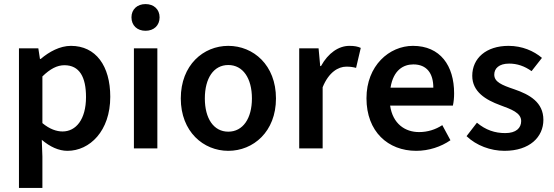

<svg xmlns="http://www.w3.org/2000/svg" viewBox="-20 -728 2716 942"><path d="M73 -491V194H188V40L185 -42C225 -8 268 12 311 12C420 12 521 -85 521 -253C521 -405 450 -503 328 -503C274 -503 221 -474 180 -439H176L168 -491ZM188 -124V-353C226 -390 260 -408 296 -408C370 -408 402 -350 402 -252C402 -141 352 -83 287 -83C258 -83 224 -94 188 -124Z M637 -491V0H752V-491ZM625 -643C625 -603 653 -577 694 -577C735 -577 763 -603 763 -643C763 -682 735 -708 694 -708C653 -708 625 -682 625 -643Z M867 -245C867 -82 978 12 1100 12C1223 12 1334 -82 1334 -245C1334 -409 1223 -503 1100 -503C978 -503 867 -409 867 -245ZM985 -245C985 -344 1028 -409 1100 -409C1172 -409 1216 -344 1216 -245C1216 -147 1172 -82 1100 -82C1028 -82 985 -147 985 -245Z M1448 -491V0H1563V-300C1593 -374 1640 -401 1679 -401C1700 -401 1711 -399 1727 -395L1750 -493C1735 -500 1719 -503 1694 -503C1642 -503 1590 -468 1555 -404H1551L1543 -491Z M2022 12C2084 12 2144 -8 2190 -40L2150 -114C2116 -92 2078 -80 2036 -80C1968 -80 1907 -120 1894 -210H2202C2206 -228 2208 -248 2208 -270C2208 -406 2140 -503 2006 -503C1890 -503 1778 -406 1778 -246C1778 -82 1884 12 2022 12ZM1896 -298C1910 -385 1960 -412 2008 -412C2074 -412 2106 -368 2106 -298Z M2269 -60C2317 -14 2387 12 2455 12C2579 12 2646 -56 2646 -140C2646 -226 2579 -264 2503 -290C2441 -311 2405 -326 2405 -362C2405 -392 2428 -416 2478 -416C2517 -416 2553 -404 2588 -379L2639 -444C2599 -478 2542 -503 2475 -503C2365 -503 2297 -442 2297 -356C2297 -278 2363 -238 2434 -212C2488 -192 2537 -175 2537 -134C2537 -100 2512 -75 2459 -75C2408 -75 2363 -90 2320 -126Z"/></svg>

Font: DAIFUKU Sans Semibold
Style: Regular
Weight: 600
Designer: Original font ‘Source Sans 3’ : Paul D. Hunt
Foundry: Daifuku
Version: Version 1.000